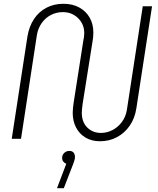

<svg xmlns="http://www.w3.org/2000/svg" viewBox="-20 -733 834 1014"><path d="M508 13Q464 13 431.5 -6.5Q399 -26 381.5 -60Q364 -94 364 -137Q364 -149 365.5 -163.5Q367 -178 369 -191L420 -518Q422 -526 423.5 -537.5Q425 -549 425 -558Q425 -605 392.5 -637Q360 -669 312 -669Q278 -669 249 -654Q220 -639 200.5 -611.5Q181 -584 175 -549L91 0H42L125 -541Q134 -594 159.5 -632.5Q185 -671 225 -692Q265 -713 315 -713Q363 -713 398.5 -693.5Q434 -674 453.5 -640Q473 -606 473 -561Q473 -550 472 -537.5Q471 -525 469 -516L416 -182Q415 -172 413.5 -160Q412 -148 412 -138Q412 -88 441 -59.5Q470 -31 513 -31Q545 -31 574 -46Q603 -61 623.5 -88.5Q644 -116 650 -152L734 -700H783L700 -160Q692 -108 665 -69Q638 -30 597.5 -8.5Q557 13 508 13ZM281 261 330 132Q320 128 314 120Q308 112 308 101Q308 90 313.5 81.5Q319 73 327.5 68.5Q336 64 346 64Q362 64 369 73.5Q376 83 376 96Q376 103 373 114Q370 125 365 137L317 261Z"/></svg>

Font: MuseoModerno Thin ExtraLight
Style: Italic
Weight: 250
Italic angle: -9°
Version: Version 1.003